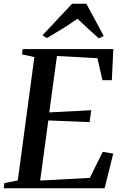

<svg xmlns="http://www.w3.org/2000/svg" viewBox="-31 -1005 657 1025"><path d="M-11 0 -7.5 -27.5 64 -42 152.5 -700.5 86.5 -714.5 90 -743H574L566 -577H516L489 -694.5L273 -706L232 -405L456 -416.5L447.5 -353L227 -362L183.5 -41L448.5 -55.5L517.5 -194.5L573.5 -185L527.5 0ZM196 -817 354 -985H430L522.5 -813.5L497 -800Q468 -825.5 439 -852Q410 -878.5 382.5 -905Q345.5 -878.5 304.2 -853Q263 -827.5 219 -801.5Z"/></svg>

Font: Merriweather 96pt Medium
Style: Italic
Weight: 500
Italic angle: -7.8°
Version: Version 2.101